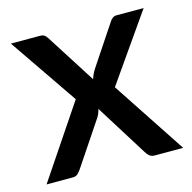

<svg xmlns="http://www.w3.org/2000/svg" viewBox="-82 -592 674 674"><g transform="rotate(-15 255.0 -255.0)"><path d="M183.5 -262.5 7 0H103C110.3 0 116.2 -2.2 120.8 -6.5C125.2 -10.8 129.3 -15.7 133 -21L239.5 -180C244.5 -187.7 248.5 -197.3 251.5 -209L369 -21C372 -15.7 375.9 -10.8 380.8 -6.5C385.6 -2.2 392.2 0 400.5 0H503.5L327 -267.5L496.5 -510H398C387.7 -510 379.2 -504.3 372.5 -493L275 -346.5C268 -334.8 263.2 -324.2 260.5 -314.5L145.5 -495C142.5 -500 139.1 -503.8 135.3 -506.2C131.4 -508.8 125.3 -510 117 -510H14Z"/></g></svg>

Font: Lato Semibold
Style: Regular
Weight: 600
Designer: Lukasz Dziedzic
Foundry: tyPoland Lukasz Dziedzic
Version: Version 2.006; 2014-01-15